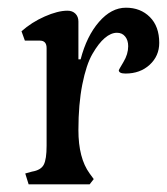

<svg xmlns="http://www.w3.org/2000/svg" viewBox="-20 -481 436 501"><path d="M213.9 0 224.6 -13.7 213.9 -28.3Q184.6 -68.4 184.6 -141.6Q184.6 -209 194.8 -260.7Q205.1 -312.5 221.2 -340.3Q237.3 -368.2 253.4 -381.8Q269.5 -395.5 285.2 -395.5Q298.8 -395.5 306.6 -385.7Q314.5 -376 314.5 -360.4Q314.5 -339.8 302.2 -319.3Q290 -298.8 290 -297.9Q290 -289.1 307.6 -289.1Q345.7 -289.1 370.6 -312Q395.5 -335 395.5 -369.1Q395.5 -412.1 371.1 -436.5Q346.7 -460.9 308.6 -460.9Q270.5 -460.9 238.3 -423.8Q206.1 -386.7 190.4 -326.2H184.6V-424.8Q184.6 -437.5 176.8 -445.3Q168.9 -453.1 156.2 -453.1Q130.9 -453.1 96.7 -438Q62.5 -422.9 36.1 -399.4L44.9 -375H84Q101.6 -375 101.6 -355.5V-100.6Q101.6 -65.4 94.2 -51.3Q86.9 -37.1 63.5 -33.2L45.9 -28.3L54.7 0Z"/></svg>

Font: Kurale
Style: Regular
Weight: 400
Version: 1.0; ttfautohint (v1.3)